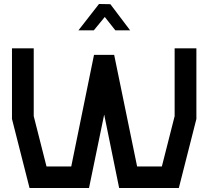

<svg xmlns="http://www.w3.org/2000/svg" viewBox="-20 -942 1044 962"><path d="M876 0H577L502 -368L426 0H128L40 -346V-700H149V-360L213 -108H337L451 -667H552L667 -108H791L855 -360V-700H964V-346ZM476 -922 533 -921 632 -790H558L505 -857L450 -790H373Z"/></svg>

Font: Turret Road ExtraBold
Style: Regular
Weight: 800
Designer: Noponies
Foundry: Noponies
Version: Version 1.001; ttfautohint (v1.8)